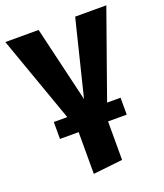

<svg xmlns="http://www.w3.org/2000/svg" viewBox="-145 -624 802 938"><g transform="rotate(-20 256.5 -154.5)"><path d="M519 -531 360 -83H430V5H333V205L180 222V5H83V-83H153L-6 -531H167L260 -138L357 -531Z"/></g></svg>

Font: Fira Sans
Style: Bold
Weight: 700
Designer: bBox Type GmbH & Carrois Corporate GbR & Edenspiekermann AG
Foundry: bBox Type GmbH & Carrois Corporate GbR & Edenspiekermann AG
Version: Version 4.301;PS 004.301;hotconv 1.0.88;makeotf.lib2.5.64775